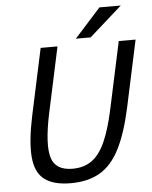

<svg xmlns="http://www.w3.org/2000/svg" viewBox="-57 -888 747 943"><g transform="rotate(-5 316.0 -416.0)"><path d="M561 -336Q534 -212 495 -136Q456 -60 397.5 -26Q339 8 254 8Q169 8 124.5 -26Q80 -60 73.5 -136Q67 -212 93 -336L164 -667H247L176 -336Q146 -190 165.5 -126Q185 -62 269 -62Q325 -62 364 -90Q403 -118 430 -178.5Q457 -239 478 -336L549 -667H632ZM574 -840 413 -697H340L469 -840Z"/></g></svg>

Font: Epunda Sans
Style: Italic
Weight: 400
Italic angle: -12.0243°
Designer: Simon Atzbach
Foundry: typofactur
Version: Version 2.204; ttfautohint (v1.8.4.7-5d5b)